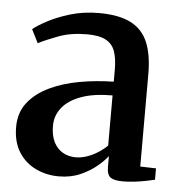

<svg xmlns="http://www.w3.org/2000/svg" viewBox="-45 -593 610 648"><g transform="rotate(5 260.0 -269.5)"><path d="M177 10.5Q135 10.5 99 -6.8Q63 -24 41.2 -58.2Q19.5 -92.5 19.5 -143.5Q19.5 -192 46.2 -226Q73 -260 118.2 -281.5Q163.5 -303 219.5 -313Q275.5 -323 334.5 -324V-363.5Q334.5 -402.5 325.8 -427Q317 -451.5 294.5 -463.5Q272 -475.5 231 -475.5Q176.5 -475.5 134.5 -459.8Q92.5 -444 67.5 -431L44.5 -476.5Q57.5 -488 89.8 -505.5Q122 -523 167.2 -536.8Q212.5 -550.5 265 -550.5Q332 -550.5 372.2 -530.2Q412.5 -510 430.5 -467.8Q448.5 -425.5 448.5 -359.5V-46.5L502 -45V-6.5Q491 -4 472.8 -0.2Q454.5 3.5 434 6Q413.5 8.5 394.5 8.5Q365.5 8.5 352.8 0Q340 -8.5 340 -37V-72.5Q329 -57.5 306 -38Q283 -18.5 250.5 -4Q218 10.5 177 10.5ZM229 -58.5Q255 -58.5 283.8 -72.2Q312.5 -86 334.5 -107.5V-277.5Q271 -277.5 228.5 -262Q186 -246.5 164.5 -219.5Q143 -192.5 143 -157.5Q143 -125 154.2 -102.8Q165.5 -80.5 185 -69.5Q204.5 -58.5 229 -58.5Z"/></g></svg>

Font: Merriweather 60pt SemiBold
Style: Regular
Weight: 600
Version: Version 2.100